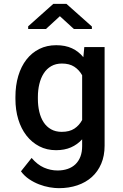

<svg xmlns="http://www.w3.org/2000/svg" viewBox="-20 -774 640 1002"><path d="M60.5 -268.1Q60.5 -328.1 75.4 -377.9Q90.3 -427.7 118.2 -463.4Q146 -499 185.3 -518.6Q224.6 -538.1 273.4 -538.1Q320.8 -538.1 355.5 -522Q390.1 -505.9 415 -475.6L419.9 -528.3H525.9V-14.2Q525.9 39.1 508.3 80.3Q490.7 121.6 459.2 149.9Q427.7 178.2 383.8 193.1Q339.8 208 287.1 208Q265.6 208 238.5 203.4Q211.4 198.7 184.1 188.2Q156.7 177.7 131.8 160.9Q106.9 144 89.4 120.1L145 50.3Q174.8 85.4 209.2 100.6Q243.7 115.7 280.3 115.7Q309.6 115.7 333.5 107.4Q357.4 99.1 374 83Q390.6 66.9 399.7 43.2Q408.7 19.5 408.7 -11.2V-46.9Q383.8 -19.5 350.3 -4.9Q316.9 9.8 272.5 9.8Q224.1 9.8 185.1 -10.5Q146 -30.8 118.2 -66.4Q90.3 -102.1 75.4 -151.1Q60.5 -200.2 60.5 -257.8ZM177.7 -257.8Q177.7 -222.2 185.1 -190.9Q192.4 -159.7 207.5 -136.2Q222.7 -112.8 246.3 -99.4Q270 -85.9 302.2 -85.9Q342.8 -85.9 368.2 -102.8Q393.6 -119.6 408.7 -147.9V-381.3Q393.1 -409.2 367.7 -425.8Q342.3 -442.4 303.2 -442.4Q271 -442.4 247.3 -428.7Q223.6 -415 208.3 -391.1Q192.9 -367.2 185.3 -335.4Q177.7 -303.7 177.7 -268.1ZM459.5 -635.7V-622.6H365.7L292.5 -689.5L219.7 -622.6H127V-636.7L258.3 -753.9H326.7Z"/></svg>

Font: Roboto Mono
Style: Regular
Weight: 500
Designer: Google
Version: Version 2.000986; 2015; ttfautohint (v1.3)